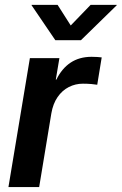

<svg xmlns="http://www.w3.org/2000/svg" viewBox="-20 -758 493 778"><path d="M14.2 0 101.1 -522.5H220.7L206.1 -435.5H208.5Q230.5 -480.5 266.1 -504.2Q301.8 -527.8 351.1 -527.8Q363.3 -527.8 374 -527.1Q384.8 -526.4 392.1 -525.4L374 -414.6Q366.7 -416 350.3 -417.5Q334 -418.9 315.9 -418.9Q285.6 -418.9 258.8 -405.3Q231.9 -391.6 213.4 -364.7Q194.8 -337.9 188 -298.3L138.7 0ZM213.4 -738.3 266.6 -654.8 347.2 -738.3H453.1V-736.8L308.1 -595.2H204.1L107.9 -736.8V-738.3Z"/></svg>

Font: Inter 28pt SemiBold
Style: Italic
Weight: 600
Italic angle: -9.3988°
Designer: Rasmus Andersson
Foundry: rsms
Version: Version 4.001;git-66647c0bb